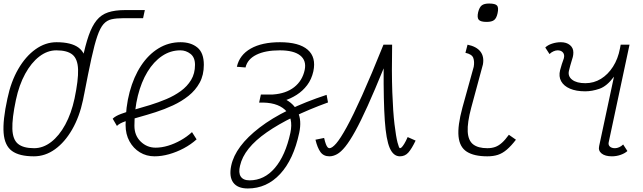

<svg xmlns="http://www.w3.org/2000/svg" viewBox="-21 -871 3641 1087"><path d="M455 -335H406Q428 -450 445 -532.5Q462 -615 481 -669.5Q500 -724 526 -756Q552 -788 591 -801Q630 -814 688 -814H799L789 -768H678Q638 -768 611 -762Q584 -756 565 -734.5Q546 -713 530 -666.5Q514 -620 496.5 -540Q479 -460 455 -335ZM171 14Q88 14 46.5 -16.5Q5 -47 -0.5 -118.5Q-6 -190 21 -313Q41 -409 82.5 -480.5Q124 -552 180 -592Q236 -632 299 -632Q382 -632 423.5 -601.5Q465 -571 470.5 -500Q476 -429 449 -305Q429 -210 387.5 -138Q346 -66 290.5 -26Q235 14 171 14ZM172 -32Q223 -32 268.5 -67Q314 -102 348.5 -165.5Q383 -229 401 -313Q423 -418 421 -477.5Q419 -537 389.5 -561.5Q360 -586 298 -586Q247 -586 201.5 -551Q156 -516 121.5 -453Q87 -390 69 -305Q47 -201 49 -141Q51 -81 81 -56.5Q111 -32 172 -32Z M1066 -123 1092 -82Q1060 -53 1019.5 -31.5Q979 -10 936.5 2Q894 14 854 14Q808 14 771 -8.5Q734 -31 712 -71Q690 -111 690 -163Q690 -265 713 -350.5Q736 -436 777.5 -499Q819 -562 876 -597Q933 -632 1001 -632Q1060 -632 1096.5 -602Q1133 -572 1133 -504Q1133 -446 1109.5 -403Q1086 -360 1046.5 -328.5Q1007 -297 958.5 -274.5Q910 -252 860 -236Q810 -220 764.5 -207.5Q719 -195 686.5 -183.5Q654 -172 641 -158L617 -199Q632 -214 664 -226Q696 -238 739 -250Q782 -262 829 -276.5Q876 -291 921 -310Q966 -329 1002.5 -355.5Q1039 -382 1061 -418.5Q1083 -455 1083 -504Q1083 -546 1057.5 -566Q1032 -586 1000 -586Q944 -586 896.5 -554Q849 -522 814 -464.5Q779 -407 759.5 -329Q740 -251 740 -159Q740 -104 775.5 -69.5Q811 -35 860 -35Q894 -35 930.5 -46Q967 -57 1002.5 -77Q1038 -97 1066 -123Z M1518 -290H1446L1456 -336H1524Q1598 -341 1644.5 -377.5Q1691 -414 1704 -475Q1715 -528 1678.5 -557Q1642 -586 1563 -586Q1481 -586 1430.5 -561Q1380 -536 1369 -489L1320 -493Q1335 -560 1398.5 -596Q1462 -632 1564 -632Q1672 -632 1721 -589.5Q1770 -547 1753 -467Q1743 -422 1718 -389Q1693 -356 1658.5 -334Q1624 -312 1587.5 -301Q1551 -290 1518 -290ZM1828 -334 1836 -291Q1619 -212 1489.5 -122Q1360 -32 1338 67Q1328 107 1342 128.5Q1356 150 1392 150Q1475 150 1535 80Q1595 10 1623 -119Q1641 -205 1592.5 -249.5Q1544 -294 1446 -290L1456 -336Q1535 -337 1588.5 -311.5Q1642 -286 1665 -237.5Q1688 -189 1673 -119Q1641 32 1565 114Q1489 196 1382 196Q1324 196 1299.5 162.5Q1275 129 1288 67Q1311 -43 1449 -149Q1587 -255 1828 -334Z M2287 -95 2332 -75Q2310 -29 2291 -7.5Q2272 14 2243 14Q2206 14 2185.5 -33Q2165 -80 2157.5 -189Q2150 -298 2151 -484Q2100 -359 2060.5 -271.5Q2021 -184 1990 -128Q1959 -72 1934 -41Q1909 -10 1887 2Q1865 14 1844 14Q1811 14 1793.5 -10Q1776 -34 1765 -80L1814 -90Q1819 -68 1824 -55Q1829 -42 1834 -37Q1839 -32 1844 -32Q1859 -32 1882.5 -59Q1906 -86 1942 -151.5Q1978 -217 2029 -330.5Q2080 -444 2150 -618H2199Q2196 -461 2200 -349.5Q2204 -238 2212.5 -167.5Q2221 -97 2229.5 -64.5Q2238 -32 2243 -32Q2248 -32 2253.5 -37.5Q2259 -43 2267.5 -56.5Q2276 -70 2287 -95Z M2738 14Q2663 14 2622 -12Q2581 -38 2575 -98.5Q2569 -159 2597 -262L2661 -493Q2666 -522 2658.5 -543Q2651 -564 2614 -572L2626 -618Q2676 -608 2698.5 -579.5Q2721 -551 2713 -506L2647 -262Q2624 -176 2627 -125.5Q2630 -75 2658 -53.5Q2686 -32 2738 -32Q2763 -32 2782.5 -39Q2802 -46 2820.5 -62.5Q2839 -79 2860 -108L2900 -80Q2873 -45 2848.5 -24Q2824 -3 2798 5.5Q2772 14 2738 14ZM2734 -747Q2700 -747 2689.5 -759Q2679 -771 2686 -802Q2693 -830 2706.5 -840.5Q2720 -851 2748 -851Q2783 -851 2793 -839.5Q2803 -828 2796 -796Q2790 -768 2776.5 -757.5Q2763 -747 2734 -747Z M3443 14Q3405 14 3385 -2Q3365 -18 3371 -44L3455 -437Q3415 -383 3373 -368.5Q3331 -354 3292 -354Q3241 -354 3206 -369Q3171 -384 3156 -411Q3141 -438 3150 -474Q3161 -514 3167 -528.5Q3173 -543 3173 -553Q3173 -568 3163 -577Q3153 -586 3136 -586Q3125 -586 3112.5 -580.5Q3100 -575 3090 -565L3066 -602Q3080 -616 3104.5 -624Q3129 -632 3154 -632Q3186 -632 3205.5 -616Q3225 -600 3225 -574Q3225 -560 3222 -548.5Q3219 -537 3213.5 -520Q3208 -503 3200 -470Q3193 -439 3218.5 -419.5Q3244 -400 3293 -400Q3341 -400 3381 -424.5Q3421 -449 3449.5 -493.5Q3478 -538 3489 -597L3493 -618H3543L3425 -65Q3422 -50 3432 -41Q3442 -32 3461 -32Q3472 -32 3484.5 -37.5Q3497 -43 3507 -53L3531 -16Q3517 -3 3493 5.5Q3469 14 3443 14Z"/></svg>

Font: Victor Mono Thin
Style: Italic
Weight: 100
Italic angle: -12°
Monospace: yes
Designer: Rune Bjørnerås
Version: Version 1.561;gftools[0.9.30]